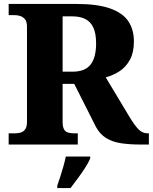

<svg xmlns="http://www.w3.org/2000/svg" viewBox="-20 -734 776 975"><path d="M24 0V-57H57Q72 -57 85.5 -61Q99 -65 108 -77.5Q117 -90 117 -115V-598Q117 -624 107 -636Q97 -648 83.5 -652.5Q70 -657 57 -657H24V-714H368Q475 -714 539.5 -691Q604 -668 632 -625.5Q660 -583 660 -524Q660 -468 640 -431Q620 -394 588 -373Q556 -352 517 -341L636 -143Q663 -98 683 -77.5Q703 -57 729 -57H736V0H695Q636 0 592.5 -7Q549 -14 518 -33.5Q487 -53 467 -90L357 -308H298V-115Q298 -90 305 -77.5Q312 -65 325 -61Q338 -57 353 -57H375V0ZM348 -370Q412 -370 440 -406Q468 -442 468 -514Q468 -563 454.5 -593Q441 -623 414 -637Q387 -651 346 -651H298V-370ZM271 208Q278 188 286.5 162Q295 136 302.5 109Q310 82 314 61H438V71Q429 92 412 118.5Q395 145 375 172Q355 199 338 221H271Z"/></svg>

Font: Noto Serif Ethiopic ExtraBold
Style: Regular
Weight: 800
Version: Version 2.102